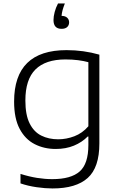

<svg xmlns="http://www.w3.org/2000/svg" viewBox="-20 -832 672 1082"><path d="M276 230Q235.5 230 186.5 223Q137.5 216 95.5 201.5V148Q144.5 163.5 189 170.5Q233.5 177.5 274.5 177.5Q380 177.5 429 134.2Q478 91 478 -14.5V-62.5H474Q442 -30 396.5 -11.2Q351 7.5 294 7.5Q228.5 7.5 175.2 -19.8Q122 -47 90.8 -105.8Q59.5 -164.5 59.5 -259.5Q59.5 -549.5 355 -549.5Q451 -549.5 540 -524V-23.5Q540 112 474.2 171Q408.5 230 276 230ZM308 -47Q354 -47 399.2 -64.2Q444.5 -81.5 478 -120.5V-481.5Q453 -488.5 420.2 -492.8Q387.5 -497 348.5 -497Q237 -497 180 -440.8Q123 -384.5 123 -265.5Q123 -184.5 147 -136.5Q171 -88.5 212.8 -67.8Q254.5 -47 308 -47ZM327 -669.5Q281.5 -669.5 281.5 -719Q281.5 -739 288 -764Q294.5 -789 307 -812.5H345.5Q337 -791 332.5 -774.2Q328 -757.5 327 -742.5Q347.5 -742.5 358.5 -732.2Q369.5 -722 369.5 -706Q369.5 -689.5 358.5 -679.5Q347.5 -669.5 327 -669.5Z"/></svg>

Font: Encode Sans Expanded Expanded Light
Style: Regular
Weight: 300
Width: 7
Designer: Multiple Designers
Foundry: Impallari Type
Version: Version 3.000; ttfautohint (v1.8.3) -l 8 -r 50 -G 200 -x 14 